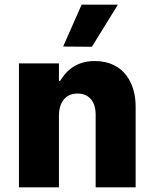

<svg xmlns="http://www.w3.org/2000/svg" viewBox="-20 -801 656 821"><path d="M484 -781H329L250 -602L373 -601ZM232 0V-307C232 -353 252 -401 312 -401C366 -401 389 -359 389 -314V0H560V-346C560 -440 513 -540 385 -540C296 -540 257 -487 237 -455H232V-530H61V0Z"/></svg>

Font: Be Vietnam Pro ExtraBold
Style: Regular
Weight: 800
Designer: Lam Bao, Tony Le, Vietanh Nguyen
Foundry: Yellow Type Foundry
Version: Version 1.002